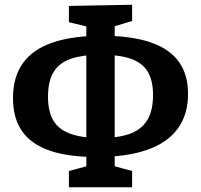

<svg xmlns="http://www.w3.org/2000/svg" viewBox="-20 -768 846 808"><path d="M536 -679.7 447.7 -653 462.7 -667.7V-57L447.7 -72.3L536 -48.3V20H270V-48.3L357 -71.7L343.3 -57V-667.7L361.7 -652.3L270 -674.7V-743L536 -748ZM385.3 -107.3Q267.3 -107.3 189.5 -134Q111.7 -160.7 73.2 -215.5Q34.7 -270.3 34.7 -355Q34.7 -445.7 77.5 -503.8Q120.3 -562 204 -589.8Q287.7 -617.7 410 -617.7Q501 -617.7 569 -602.3Q637 -587 681.8 -556.7Q726.7 -526.3 749 -480.5Q771.3 -434.7 771.3 -372.7Q771.3 -285.7 727.8 -226.3Q684.3 -167 598.7 -137.2Q513 -107.3 385.3 -107.3ZM397.7 -187.3Q471.3 -186.7 521.5 -203.2Q571.7 -219.7 597.8 -259.5Q624 -299.3 624 -368.3Q624 -431 600.7 -468Q577.3 -505 528.8 -521.3Q480.3 -537.7 403.7 -537.7Q330.3 -537.7 280.8 -521.5Q231.3 -505.3 206.7 -466.8Q182 -428.3 182 -360.7Q182 -299.7 204 -261.8Q226 -224 273.7 -206Q321.3 -188 397.7 -187.3Z"/></svg>

Font: Bitter Thin
Style: Regular
Weight: 100
Designer: Sol Matas, and Bitter project Authors
Foundry: Sol Matas
Version: Version 2.002